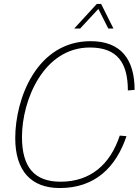

<svg xmlns="http://www.w3.org/2000/svg" viewBox="-20 -934 708 970"><path d="M355 -790H385L477 -889L527 -790H553L491 -914H469ZM282 16C458 16 565 -86 619 -246L585 -249C537 -103 437 -16 286 -16C154 -16 91 -89 91 -242C91 -428 200 -694 434 -694C574 -694 626 -615 626 -477L660 -480C660 -633 592 -726 438 -726C166 -726 57 -436 57 -236C57 -70 138 16 282 16Z"/></svg>

Font: Geist Thin
Style: Italic
Weight: 100
Italic angle: -12°
Designer: Basement.studio, Andrés Briganti, Mateo Zaragoza
Foundry: Basement.studio, Vercel, Andrés Briganti, Guido Ferreyra, Mateo Zaragoza
Version: Version 1.500